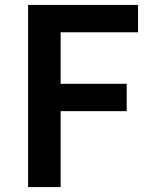

<svg xmlns="http://www.w3.org/2000/svg" viewBox="-20 -759 616 779"><path d="M94 0V-739H540V-628H226V-419H494V-308H226V0Z"/></svg>

Font: Noto Sans KR SemiBold
Style: Regular
Weight: 600
Designer: Ryoko NISHIZUKA  (kana, bopomofo & ideographs); Paul D. Hunt (Latin, Greek & Cyrillic); Sandoll Communications , Soo-you
Foundry: Adobe
Version: Version 2.004-H2;hotconv 1.0.118;makeotfexe 2.5.65603